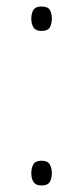

<svg xmlns="http://www.w3.org/2000/svg" viewBox="-20 -560 255 589"><path d="M107 -465Q90 -465 83 -475.5Q76 -486 76 -503Q76 -519 82.5 -529.5Q89 -540 107 -540Q127 -540 133 -529.5Q139 -519 139 -503Q139 -486 132.5 -475.5Q126 -465 107 -465ZM107 9Q90 9 83 -1.5Q76 -12 76 -29Q76 -45 82.5 -56Q89 -67 107 -67Q126 -67 132.5 -56Q139 -45 139 -29Q139 -12 132.5 -1.5Q126 9 107 9Z"/></svg>

Font: Noto Sans Tamil ExtraCondensed ExtraLight
Style: Regular
Weight: 200
Width: 2
Designer: Jelle Bosma - Monotype Design Team
Foundry: Monotype Imaging Inc.
Version: Version 2.004; ttfautohint (v1.8.4.7-5d5b)